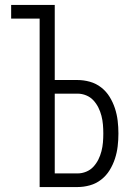

<svg xmlns="http://www.w3.org/2000/svg" viewBox="-20 -755 540 775"><path d="M140 0V-680H25V-735H201V-432H293Q318 -432 343 -425Q368 -418 388.5 -402Q409 -386 422.5 -364Q436 -342 444 -317.5Q452 -293 455 -267.5Q458 -242 458 -216Q458 -190 455 -164.5Q452 -139 444 -114.5Q436 -90 422.5 -68Q409 -46 388.5 -30Q368 -14 343 -7Q318 0 293 0ZM201 -55H293Q311 -55 328 -62Q345 -69 357 -82Q369 -95 377 -111Q385 -127 389.5 -144.5Q394 -162 395.5 -180Q397 -198 397 -216Q397 -234 395.5 -252Q394 -270 389.5 -287.5Q385 -305 377 -321Q369 -337 357 -350Q345 -363 328 -370Q311 -377 293 -377H201Z"/></svg>

Font: Iosevka Term Light
Style: Regular
Weight: 300
Monospace: yes
Designer: Belleve Invis
Foundry: Belleve Invis
Version: Version 9.0.1; ttfautohint (v1.8.3)